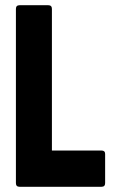

<svg xmlns="http://www.w3.org/2000/svg" viewBox="-20 -716 449 736"><path d="M55 0Q41 0 41 -14V-682Q41 -696 55 -696H165Q179 -696 179 -682V-139H369Q383 -139 383 -126V-14Q383 0 369 0Z"/></svg>

Font: AL Dynamic
Style: Bold
Weight: 700
Version: Version 1.000; ttfautohint (v1.8.2) -l 8 -r 50 -G 200 -x 14 